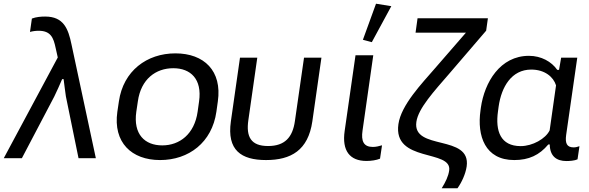

<svg xmlns="http://www.w3.org/2000/svg" viewBox="-43 -848 3155 1029"><path d="M-22.9 0H74.2L247.6 -330.1C261.7 -358.9 277.3 -394 290 -423.8H297.9C301.8 -395 305.7 -359.9 310.1 -331.5L377.9 0H470.7L340.3 -609.4C322.8 -694.3 297.9 -759.3 199.2 -759.3C176.3 -759.3 150.9 -757.3 127.9 -748.5L117.7 -676.8C130.9 -680.7 147.5 -683.1 164.1 -683.1C229.5 -683.1 243.7 -645 254.9 -592.3L266.6 -540Z M814.9 9.8C969.2 9.8 1093.3 -85 1116.7 -249L1124.5 -304.7C1147.9 -467.8 1051.3 -562 897 -562C743.7 -562 617.7 -467.8 594.2 -304.7L585.9 -249C562.5 -85 661.6 9.8 814.9 9.8ZM826.7 -68.8C732.9 -68.8 670.4 -128.4 687.5 -249L695.8 -304.7C712.4 -424.3 792 -482.4 885.7 -482.4C978.5 -482.4 1041 -424.3 1023.9 -304.7L1016.1 -249C999 -128.9 919.4 -68.8 826.7 -68.8Z M1382.8 9.8C1516.6 9.8 1608.4 -42.5 1630.9 -197.3L1679.7 -539.1H1586.4L1537.6 -199.7C1525.4 -111.8 1483.4 -65.4 1393.6 -65.4C1302.2 -65.4 1274.9 -114.3 1288.1 -204.6L1335.9 -539.1H1243.2L1194.3 -197.3C1172.4 -43 1249.5 9.8 1382.8 9.8Z M1920.9 14.6C1946.3 14.6 1973.6 10.7 1993.7 2.4L2004.4 -69.3C1987.8 -64.5 1972.2 -60.5 1955.1 -60.5C1905.8 -60.5 1891.6 -91.8 1899.9 -147.9L1957.5 -551.8H1862.3L1804.2 -146.5C1788.6 -39.6 1832 14.6 1920.9 14.6ZM1949.7 -622.1 2054.2 -814.9 1972.2 -828.1 1901.9 -634.8Z M2324.2 161.1H2408.7C2431.2 129.9 2452.1 84.5 2458 44.4C2482.9 -130.9 2166 -38.1 2188.5 -194.8C2198.7 -267.6 2284.2 -359.9 2364.3 -452.6L2562.5 -683.6L2571.8 -750H2194.8L2184.1 -672.9H2454.1L2286.6 -480C2218.8 -401.4 2106.9 -285.6 2092.3 -183.1C2062 25.9 2380.9 -49.8 2364.3 65.9C2359.9 96.7 2345.2 127 2324.2 161.1Z M2712.9 9.8C2791.5 9.8 2847.7 -16.6 2895.5 -73.7H2903.3C2904.3 -10.3 2939.9 15.1 2992.7 15.1C3008.8 15.1 3037.1 13.2 3052.2 5.9L3062.5 -64.5C3051.8 -60.5 3041.5 -58.1 3031.7 -58.1C2993.7 -58.1 2985.4 -81.5 2991.2 -124.5L3050.8 -539.1H2964.4L2953.1 -473.6H2943.4C2913.1 -517.6 2857.4 -548.8 2792 -548.8C2637.2 -548.8 2553.7 -407.2 2534.2 -271.5L2532.2 -256.3C2512.7 -119.6 2556.6 9.8 2712.9 9.8ZM2747.6 -64.9C2639.6 -64.9 2610.8 -145.5 2626 -252L2629.4 -277.3C2644.5 -382.8 2698.7 -475.1 2804.2 -475.1C2876.5 -475.1 2922.9 -436 2937 -390.6L2902.8 -149.4C2881.3 -104.5 2811 -64.9 2747.6 -64.9Z"/></svg>

Font: Winston
Style: Italic
Weight: 400
Italic angle: -8.13011°
Designer: Vernon Adams, Kim Jin-seong, David Berlow, Cristiano Sobral
Foundry: The Winston Project Authors
Version: Version 3.004